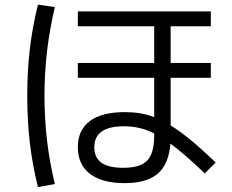

<svg xmlns="http://www.w3.org/2000/svg" viewBox="-20 -757 978 808"><path d="M307.6 -137.7Q307.6 -210 358.2 -247.6Q408.7 -285.2 504.9 -285.2Q539.1 -285.2 569.1 -280.3Q599.1 -275.4 628.9 -264.2V-429.7H307.6V-492.2H628.9V-646.5H307.6V-709H867.2V-646.5H698.2V-492.2H867.2V-429.7H698.2V-229Q737.3 -205.1 783.2 -167.2Q829.1 -129.4 887.7 -73.2L841.8 -27.3Q752 -112.8 697.3 -152.8Q690.4 -66.4 644 -26.4Q597.7 13.7 504.9 13.7Q409.7 13.7 358.6 -25.4Q307.6 -64.5 307.6 -137.7ZM94.7 -353.5Q94.7 -458.5 105.5 -550.3Q116.2 -642.1 139.6 -737.3L210.9 -727.5Q189 -633.8 178.2 -543.5Q167.5 -453.1 167 -353.5Q167.5 -253.4 178.2 -163.1Q189 -72.8 210.9 17.6L139.6 30.3Q116.2 -64 105.5 -156.2Q94.7 -248.5 94.7 -353.5ZM499 -50.8Q546.9 -50.8 575.2 -64.2Q603.5 -77.6 616.2 -107.4Q628.9 -137.2 628.9 -187.5V-195.3Q597.2 -211.4 566.4 -218.5Q535.6 -225.6 502 -225.6Q377 -225.6 377 -137.7Q377 -93.3 407 -72Q437 -50.8 499 -50.8Z"/></svg>

Font: Pretendard JP
Style: Regular
Weight: 400
Designer: Base glyphs from Inter by Rasmus Andersson; Hangeul glyphs from Noto Sans CJK(Source Han Sans) by Jang Soo-young and Kan
Foundry: Kil Hyung-jin
Version: Version 1.309